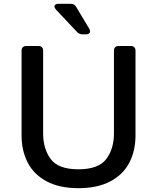

<svg xmlns="http://www.w3.org/2000/svg" viewBox="-20 -974 823 1006"><path d="M93 -265V-709Q93 -720 99.5 -726.5Q106 -733 117 -733H182Q193 -733 199.5 -726.5Q206 -720 206 -709V-274Q206 -195 245.5 -141Q285 -87 391 -87Q497 -87 537 -141Q577 -195 577 -274V-709Q577 -720 583.5 -726.5Q590 -733 601 -733H666Q677 -733 683.5 -726.5Q690 -720 690 -709V-265Q690 -184 657.5 -121.5Q625 -59 557.5 -23.5Q490 12 391 12Q292 12 225 -23.5Q158 -59 125.5 -121.5Q93 -184 93 -265ZM452 -810Q452 -803 446.5 -798.5Q441 -794 431 -794H413Q395 -794 383 -807L273 -924Q265 -934 265 -940Q265 -946 270.5 -950Q276 -954 285 -954H350Q370 -954 379 -938L448 -823Q452 -816 452 -810Z"/></svg>

Font: Shippori Gochic B2 Bold
Style: Regular
Weight: 700
Designer: FONTDASU
Foundry: FONTDASU / Google Inc. / but / Adobe
Version: Version 1.130